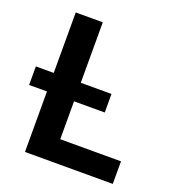

<svg xmlns="http://www.w3.org/2000/svg" viewBox="-132 -834 864 941"><g transform="rotate(20 300.0 -364.0)"><path d="M103 0H561V-117.7H244.1V-315.4H404.3V-412.1H244.1V-727.5H103V-412.1H9.8V-315.4H103Z"/></g></svg>

Font: Raveo SemiBold
Style: Regular
Weight: 600
Designer: Jakub Foglar, Rasmus Andersson (Inter)
Foundry: Jakubfoglar.com
Version: Version 1.100;Glyphs 3.2.3 (3260)